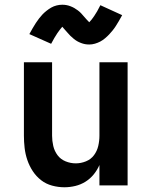

<svg xmlns="http://www.w3.org/2000/svg" viewBox="-20 -783 640 811"><path d="M252 8Q226 8 200 1Q174 -6 153.5 -22Q133 -38 118.5 -60Q104 -82 95.5 -107Q87 -132 84 -158Q81 -184 81 -210V-520H200V-210Q200 -188 205 -166.5Q210 -145 223 -127.5Q236 -110 257 -101.5Q278 -93 300 -93Q322 -93 343 -101.5Q364 -110 377 -127.5Q390 -145 395 -166.5Q400 -188 400 -210V-520H519V0H400V-86Q391 -65 376 -46.5Q361 -28 341 -15.5Q321 -3 298 2.5Q275 8 252 8ZM357 -595Q348 -595 339.5 -596.5Q331 -598 322 -601.5Q313 -605 306 -609Q299 -613 291 -619.5Q283 -626 277 -632Q271 -638 266 -644Q261 -650 254 -657.5Q247 -665 243 -670Q237 -663 232.5 -657Q228 -651 222 -642.5Q216 -634 209.5 -622.5Q203 -611 196 -598L104 -639Q111 -652 118 -664Q125 -676 131.5 -686Q138 -696 145 -705Q152 -714 159 -721.5Q166 -729 176 -737Q186 -745 196.5 -751Q207 -757 219 -760Q231 -763 243 -763Q252 -763 260.5 -761.5Q269 -760 278 -756.5Q287 -753 294 -749Q301 -745 309 -739Q317 -733 323 -726.5Q329 -720 334 -714Q339 -708 345.5 -701Q352 -694 357 -689Q363 -695 367.5 -701Q372 -707 378 -715.5Q384 -724 390.5 -735.5Q397 -747 404 -761L496 -719Q489 -706 482 -694Q475 -682 468.5 -672Q462 -662 455 -653.5Q448 -645 441 -637.5Q434 -630 424 -621.5Q414 -613 403.5 -607.5Q393 -602 381 -598.5Q369 -595 357 -595Z"/></svg>

Font: Iosevka Custom Extended
Style: Bold
Weight: 700
Width: 7
Monospace: yes
Designer: Belleve Invis
Foundry: Belleve Invis
Version: Version 11.2.4; ttfautohint (v1.8.4)